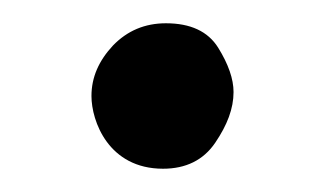

<svg xmlns="http://www.w3.org/2000/svg" viewBox="-20 -125 279 165"><path d="M58.6 -42.5C58.6 -21 73.2 20 120.1 20C139.6 20 154.8 12.7 165 -2.4C175.3 -17.6 180.7 -31.7 180.7 -45.9C180.7 -57.1 176.3 -69.8 167.5 -84C158.7 -98.1 143.6 -105 122.6 -105C104.5 -105 89.4 -98.6 77.1 -85.9C64.9 -72.8 58.6 -58.6 58.6 -42.5Z"/></svg>

Font: Mikhak Medium
Style: Regular
Weight: 500
Designer: Amin Abedi
Version: Version 3.2